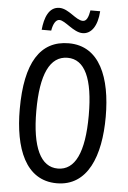

<svg xmlns="http://www.w3.org/2000/svg" viewBox="-60 -949 671 1003"><g transform="rotate(5 275.0 -447.5)"><path d="M128 -782H178C184 -819 198 -841 216 -841C247 -841 294 -783 342 -783C387 -783 419 -826 424 -905H373C367 -870 358 -847 338 -847C301 -847 260 -904 211 -904C155 -904 134 -845 128 -782ZM501 -358C501 -563 438 -724 276 -724C126 -724 50 -603 50 -359C50 -156 111 10 276 10C438 10 501 -152 501 -358ZM137 -358C137 -549 183 -648 276 -648C366 -648 412 -551 412 -358C412 -163 365 -67 275 -67C185 -67 137 -166 137 -358Z"/></g></svg>

Font: Noto Sans Lao Looped ExtraCondensed
Style: Regular
Weight: 400
Width: 2
Designer: Mark Frömberg, Ben Mitchell
Foundry: The Fontpad Ltd
Version: Version 1.002